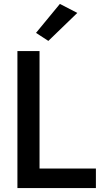

<svg xmlns="http://www.w3.org/2000/svg" viewBox="-20 -961 515 981"><path d="M286 -941 164 -793 227 -752 375 -895ZM69 -700V0H470V-100H182V-700Z"/></svg>

Font: Mint Spirit No2
Style: Bold
Weight: 700
Designer: HARENDAL Hirwen
Foundry: Arkandis Digital Foundry.
Version: Version 1.004;FFEdit